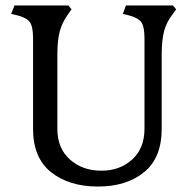

<svg xmlns="http://www.w3.org/2000/svg" viewBox="-20 -670 709 703"><path d="M101 -198V-530Q101 -572 89.5 -588.5Q78 -605 43 -614L21 -619L33 -650H230L242 -636L230 -619Q208 -589 199 -556Q190 -523 190 -469V-198Q190 -127 236 -86Q282 -45 351 -45Q419 -45 464 -86Q509 -127 509 -198V-530Q509 -572 497.5 -588.5Q486 -605 451 -614L430 -619L441 -650H613L625 -636L613 -619Q590 -590 581 -556.5Q572 -523 572 -469V-198Q572 -92 507.5 -39.5Q443 13 339 13Q233 13 167 -39.5Q101 -92 101 -198Z"/></svg>

Font: Kurale
Style: Regular
Weight: 400
Designer: Eduardo Rodriguez Tunni
Foundry: Eduardo Rodriguez Tunni
Version: Version 2.000